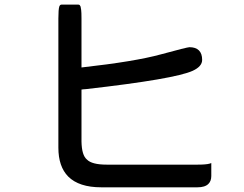

<svg xmlns="http://www.w3.org/2000/svg" viewBox="-20 -778 1040 819"><path d="M435.5 -75.7H822.3Q859.4 -75.7 874.5 -80.1L881.3 -82.5V-27.3Q881.3 -5.9 869.1 6.3Q854.5 21 822.3 21H416Q414.1 21 412.1 21Q316.9 21 271 -24.9Q229 -67.4 229 -147.9Q229 -152.8 229 -158.2V-699.2Q229 -737.8 232.9 -750Q235.8 -758.3 242.2 -758.3H314.5Q317.9 -758.3 320.3 -755.9L323.7 -750Q324.7 -746.1 326.2 -735.8Q327.6 -725.6 327.6 -699.2V-490.2Q555.2 -515.6 665.5 -545.9Q778.8 -576.7 788.1 -576.7Q814.9 -576.7 828.6 -563Q842.3 -549.3 842.3 -522.5Q842.3 -494.6 802.2 -476.1Q725.6 -440.9 347.2 -397.9L335.4 -397L327.6 -396V-174.8Q328.6 -115.7 350.6 -97.7Q371.6 -75.7 435.5 -75.7Z"/></svg>

Font: YuPearl-Medium
Style: Medium
Weight: 500
Designer: Max Yao
Foundry: Max-Everyday
Version: Version 1.011; ttfautohint (v1.8.3)